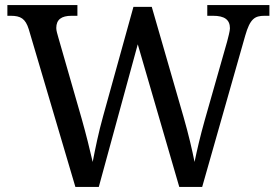

<svg xmlns="http://www.w3.org/2000/svg" viewBox="-20 -734 1087 754"><path d="M276 0H368L521 -560L684 0H774L943 -594C962 -660 980 -672 1019 -672H1038V-714H794V-672H817C861 -672 883 -657 883 -623C883 -612 876 -587 872 -571L784 -262C766 -198 754 -146 744 -98C735 -144 720 -208 701 -274L576 -707H504L385 -278C367 -214 354 -150 344 -98C333 -146 318 -207 301 -267L209 -587C205 -602 201 -613 201 -624C201 -657 221 -672 261 -672H284V-714H9V-672H22C61 -672 80 -661 93 -619Z"/></svg>

Font: Noto Serif Thai
Style: Regular
Weight: 400
Designer: Monotype Design Team
Foundry: Monotype Imaging Inc.
Version: Version 1.901